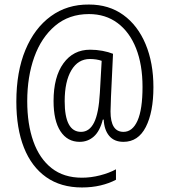

<svg xmlns="http://www.w3.org/2000/svg" viewBox="-20 -736 745 846"><path d="M656 -352Q656 -242 622.5 -176.5Q589 -111 524 -111Q483 -111 461 -137.5Q439 -164 437 -209H433Q420 -158 393.5 -134.5Q367 -111 331 -111Q277 -111 246.5 -157.5Q216 -204 216 -291Q216 -397 259.5 -457Q303 -517 377 -517Q405 -517 431.5 -512Q458 -507 478 -499L469 -309Q469 -293 468 -275Q467 -257 467 -245Q467 -155 524 -155Q564 -155 586 -204.5Q608 -254 608 -353Q608 -451 579.5 -523Q551 -595 498 -634.5Q445 -674 372 -674Q284 -674 223 -622.5Q162 -571 131 -484.5Q100 -398 100 -290Q100 -189 127 -113Q154 -37 207.5 5Q261 47 341 47Q381 47 421.5 36.5Q462 26 491 10V56Q461 72 423 81Q385 90 341 90Q248 90 183.5 44.5Q119 -1 85.5 -85.5Q52 -170 52 -288Q52 -420 92 -516Q132 -612 204 -664.5Q276 -717 372 -716Q460 -716 523.5 -670Q587 -624 621.5 -541.5Q656 -459 656 -352ZM265 -290Q265 -155 337 -155Q374 -155 394.5 -196Q415 -237 420 -327L428 -468Q417 -472 403.5 -474Q390 -476 376 -476Q324 -476 294.5 -426.5Q265 -377 265 -290Z"/></svg>

Font: Noto Sans Gurmukhi Condensed Light
Style: Regular
Weight: 300
Width: 3
Designer: Jelle Bosma - Monotype Design Team
Foundry: Monotype Imaging Inc.
Version: Version 2.004; ttfautohint (v1.8.4.7-5d5b)